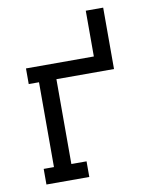

<svg xmlns="http://www.w3.org/2000/svg" viewBox="-82 -786 665 847"><g transform="rotate(-10 250.0 -362.5)"><path d="M57 0V-70H103V-450H57V-520H361V-725H439V-450H181V-70H249V0Z"/></g></svg>

Font: Iosevka Slab
Style: Regular
Weight: 400
Monospace: yes
Designer: Belleve Invis
Foundry: Belleve Invis
Version: Version 11.2.4; ttfautohint (v1.8.3)